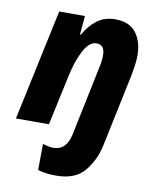

<svg xmlns="http://www.w3.org/2000/svg" viewBox="-88 -627 759 934"><g transform="rotate(10 291.5 -159.5)"><path d="M253 240Q347 240 393 185Q439 130 455 53L530 -305Q535 -331 538.5 -356.5Q542 -382 542 -404Q542 -472 509 -515.5Q476 -559 406 -559Q354 -559 317 -531.5Q280 -504 253 -456H249L257 -549H130L13 0H176L228 -242Q245 -324 273 -376Q301 -428 336 -428Q377 -428 377 -376Q377 -347 369 -313L298 29Q281 109 217 109Q195 109 164 99L163 228Q199 240 253 240Z"/></g></svg>

Font: Noto Sans Display Extra
Style: Italic
Weight: 800
Italic angle: -12°
Designer: Monotype Design Team
Foundry: Monotype Imaging Inc.
Version: Version 1.900